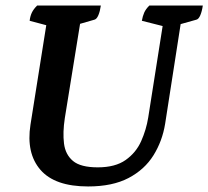

<svg xmlns="http://www.w3.org/2000/svg" viewBox="-20 -661 752 693"><path d="M298 12Q178 12 126 -48Q74 -108 90 -211L147 -570L87 -586Q89 -603 95 -615.5Q101 -628 114 -641H344Q341 -620 335 -606Q329 -592 321 -590L269 -575L214 -235Q206 -183 211 -143Q216 -103 243.5 -80Q271 -57 333 -57Q396 -57 433.5 -83.5Q471 -110 489.5 -151.5Q508 -193 515 -237L567 -567L492 -586Q495 -603 500.5 -615.5Q506 -628 519 -641H712Q709 -620 703 -606Q697 -592 689 -590L632 -574L576 -214Q566 -152 534 -100.5Q502 -49 444 -18.5Q386 12 298 12Z"/></svg>

Font: Petrona
Style: Bold Italic
Weight: 700
Italic angle: -9°
Designer: Ringo R. Seeber
Foundry: Ringo R. Seeber
Version: Version 2.001; ttfautohint (v1.8.3)